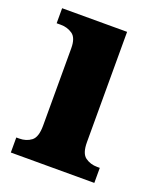

<svg xmlns="http://www.w3.org/2000/svg" viewBox="-107 -604 556 672"><g transform="rotate(20 171.0 -268.0)"><path d="M13 0H324V-56H314Q289 -56 270 -69.5Q251 -83 251 -125V-536H9V-480H25Q49 -480 68 -467Q87 -454 87 -415V-127Q87 -84 68.5 -70Q50 -56 24 -56H13Z"/></g></svg>

Font: Noto Serif SemiCondensed Extra
Style: Regular
Weight: 800
Width: 4
Designer: Monotype Design Team
Foundry: Monotype Imaging Inc.
Version: Version 1.002